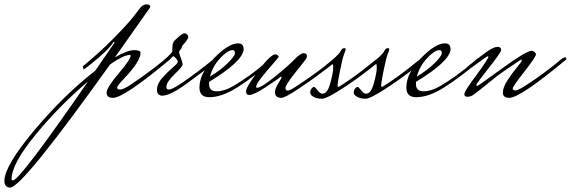

<svg xmlns="http://www.w3.org/2000/svg" viewBox="-309 -434 2607 877"><path d="M468 -163Q257 13 207 13Q178 13 178 -10.5Q178 -34 233 -98.5Q288 -163 288 -181Q286 -183 284 -183Q256 -183 194 -140Q-208 423 -263 423Q-274 423 -281.5 415.5Q-289 408 -289 393Q-289 324 -153 162Q-17 0 126 -111L214 -239V-240Q214 -243 210 -243Q190 -208 102 -138L73 -116L69 -131Q145 -193 210 -259Q275 -325 302 -360L329 -395Q343 -414 360 -414Q377 -414 377 -404Q377 -400 374.5 -397Q372 -394 351.5 -364.5Q331 -335 291 -278.5Q251 -222 216 -172Q274 -205 303.5 -205Q333 -205 333 -193Q333 -153 253 -70Q226 -42 226 -33.5Q226 -25 240.5 -25Q255 -25 292 -50Q365 -99 427 -149L449 -167Q456 -172 462 -172Q468 -172 468 -166ZM-250 390Q-219 390 93 -62Q-39 50 -147.5 182.5Q-256 315 -256 384Q-256 390 -250 390Z M669 -166Q676 -171 682 -171Q688 -171 688 -164V-162Q613 -102 540 -49.5Q467 3 433 3Q408 3 408 -24Q408 -51 432 -78Q456 -105 479.5 -125Q503 -145 503 -151.5Q503 -158 495.5 -166.5Q488 -175 483 -178Q466 -161 409 -116L405 -131Q468 -181 478 -198V-207Q478 -232 483 -241Q488 -250 507 -266Q526 -282 533 -282Q540 -282 545.5 -277Q551 -272 551 -267Q551 -262 547.5 -255.5Q544 -249 540.5 -244.5Q537 -240 531 -233.5Q525 -227 523.5 -224.5Q522 -222 520.5 -216Q519 -210 514 -206Q509 -202 509 -196Q509 -190 517 -169.5Q525 -149 525 -139.5Q525 -130 488 -94.5Q451 -59 451 -37Q451 -25 462 -25Q476 -25 514 -50L526 -58Q591 -103 648 -149Z M926 -166Q933 -171 939 -171Q945 -171 945 -164V-162Q841 -76 772 -33Q703 10 647 10Q602 10 602 -34Q602 -99 668 -167.5Q734 -236 779 -236Q804 -236 804 -208Q799 -153 646 -60V-50Q646 -17 680.5 -17Q715 -17 755 -40Q833 -86 901 -145ZM753 -205Q731 -205 696.5 -168Q662 -131 650 -84Q698 -113 731 -145.5Q764 -178 764 -191.5Q764 -205 753 -205Z M947 -13Q947 -28 961.5 -52Q976 -76 977 -80Q978 -84 975 -84Q972 -84 966.5 -78.5Q961 -73 905.5 -36.5Q850 0 829 0Q815 0 815 -18Q815 -36 871 -111Q927 -186 950 -186Q955 -186 959.5 -181.5Q964 -177 964 -174.5Q964 -172 912.5 -113Q861 -54 861 -37Q861 -33 865 -33Q884 -33 947 -84Q1010 -135 1036.5 -163Q1063 -191 1078 -191Q1093 -191 1093 -178Q1093 -170 1087 -162Q1081 -154 1064.5 -133.5Q1048 -113 1034 -95Q995 -45 995 -32.5Q995 -20 1005.5 -20Q1016 -20 1057 -48Q1133 -98 1196 -149L1218 -167Q1225 -172 1230 -172Q1235 -172 1235 -166V-163Q1239 -163 1181.5 -119Q1124 -75 1058.5 -31Q993 13 976 13Q947 13 947 -13Z M1414 -166Q1422 -171 1427.5 -171Q1433 -171 1433 -164V-162Q1356 -97 1270.5 -40Q1185 17 1162 17Q1139 17 1123.5 8.5Q1108 0 1108 -11Q1108 -22 1114 -29.5Q1120 -37 1125 -37Q1130 -37 1141.5 -21.5Q1153 -6 1164 -6Q1187 -6 1200 -55Q1213 -104 1213 -122.5Q1213 -141 1210.5 -141Q1208 -141 1206 -139L1177 -116L1173 -131Q1236 -181 1246 -198Q1252 -214 1263 -214Q1270 -214 1270 -209Q1270 -204 1263 -187.5Q1256 -171 1244.5 -113Q1233 -55 1233 -46Q1233 -37 1238 -37Q1308 -80 1386 -144Z M1613 -166Q1621 -171 1626.5 -171Q1632 -171 1632 -164V-162Q1555 -97 1469.5 -40Q1384 17 1361 17Q1338 17 1322.5 8.5Q1307 0 1307 -11Q1307 -22 1313 -29.5Q1319 -37 1324 -37Q1329 -37 1340.5 -21.5Q1352 -6 1363 -6Q1386 -6 1399 -55Q1412 -104 1412 -122.5Q1412 -141 1409.5 -141Q1407 -141 1405 -139L1376 -116L1372 -131Q1435 -181 1445 -198Q1451 -214 1462 -214Q1469 -214 1469 -209Q1469 -204 1462 -187.5Q1455 -171 1443.5 -113Q1432 -55 1432 -46Q1432 -37 1437 -37Q1507 -80 1585 -144Z M1871 -166Q1878 -171 1884 -171Q1890 -171 1890 -164V-162Q1786 -76 1717 -33Q1648 10 1592 10Q1547 10 1547 -34Q1547 -99 1613 -167.5Q1679 -236 1724 -236Q1749 -236 1749 -208Q1744 -153 1591 -60V-50Q1591 -17 1625.5 -17Q1660 -17 1700 -40Q1778 -86 1846 -145ZM1698 -205Q1676 -205 1641.5 -168Q1607 -131 1595 -84Q1643 -113 1676 -145.5Q1709 -178 1709 -191.5Q1709 -205 1698 -205Z M2278 -163Q2067 13 2017 13Q1988 13 1988 -11Q1988 -35 2009.5 -68Q2031 -101 2052.5 -126.5Q2074 -152 2074 -157Q2074 -162 2071 -162Q1978 -100 1960.5 -86Q1943 -72 1903.5 -40Q1864 -8 1852 0Q1840 8 1826 8Q1812 8 1812 -4Q1812 -18 1868 -92Q1922 -166 1922 -175Q1922 -177 1918.5 -177Q1915 -177 1832 -116L1828 -131Q1899 -188 1924 -204Q1949 -220 1964.5 -220Q1980 -220 1980 -205Q1980 -195 1923.5 -123.5Q1867 -52 1867 -46.5Q1867 -41 1870.5 -41Q1874 -41 1984.5 -121.5Q2095 -202 2119 -202Q2126 -202 2132.5 -196.5Q2139 -191 2139 -186Q2139 -174 2086 -106.5Q2033 -39 2033 -30Q2033 -21 2045.5 -21Q2058 -21 2099 -48Q2174 -97 2237 -149L2259 -167Q2266 -172 2272 -172Q2278 -172 2278 -166Z"/></svg>

Font: Mrs Saint Delafield
Style: Regular
Weight: 400
Designer: Alejandro Paul
Foundry: Alejandro Paul
Version: Version 1.000